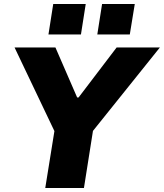

<svg xmlns="http://www.w3.org/2000/svg" viewBox="-20 -943 822 963"><path d="M207 0 266 -367 277 -235 53 -705H258L367 -454H374L565 -705H782L405 -235L459 -367L401 0ZM468 -770 492 -923H656L631 -770ZM223 -770 247 -923H410L386 -770Z"/></svg>

Font: Nunito Sans 6pt Black
Style: Italic
Weight: 900
Italic angle: -9°
Version: Version 3.101;gftools[0.9.27]